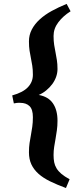

<svg xmlns="http://www.w3.org/2000/svg" viewBox="-20 -801 390 975"><path d="M338.4 -743.7Q300.3 -719.7 276.1 -687.7Q252 -655.8 252 -618.7Q252 -592.8 255.1 -573Q258.3 -553.2 262 -534.7Q265.6 -516.1 268.8 -496.1Q272 -476.1 272 -450.7Q272 -430.2 264.9 -410.4Q257.8 -390.6 244.9 -373.3Q231.9 -356 214.6 -341.8Q197.3 -327.6 176.8 -318.8Q225.6 -310.1 248.8 -276.1Q272 -242.2 272 -188Q272 -161.6 268.8 -139.2Q265.6 -116.7 262 -95.9Q258.3 -75.2 255.1 -55.2Q252 -35.2 252 -13.7Q252 6.3 255.1 22.7Q258.3 39.1 267.1 53.7Q275.9 68.4 291.7 81.8Q307.6 95.2 333.5 109.4L314.9 153.8Q270 137.2 234.9 120.1Q199.7 103 175.8 81.8Q151.9 60.5 139.4 33.9Q127 7.3 127 -27.8Q127 -53.7 130.1 -74.5Q133.3 -95.2 137 -115.2Q140.6 -135.3 143.8 -156.7Q147 -178.2 147 -206.1Q147 -245.6 129.9 -262.2Q112.8 -278.8 82 -278.8H71.8Q68.8 -278.8 66.4 -278.6Q64 -278.3 60.8 -277.6Q57.6 -276.9 50.3 -275.9L42 -316.4Q96.7 -331.5 121.8 -358.2Q147 -384.8 147 -421.4Q147 -448.2 143.8 -467.8Q140.6 -487.3 137 -505.6Q133.3 -523.9 130.1 -543.7Q127 -563.5 127 -590.8Q127 -623.5 141.6 -651.4Q156.2 -679.2 181.9 -702.6Q207.5 -726.1 242.7 -745.4Q277.8 -764.6 318.4 -781.2Z"/></svg>

Font: Gentium Basic
Style: Bold
Weight: 700
Designer: J. Victor Gaultney and Annie Olsen
Foundry: SIL International
Version: Version 1.100